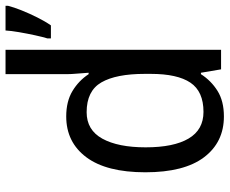

<svg xmlns="http://www.w3.org/2000/svg" viewBox="-86 -714 810 677"><g transform="rotate(-90 318.5 -375.0)"><path d="M247 10Q156 10 103 -60Q50 -130 50 -267Q50 -404 103 -475Q156 -546 247 -546Q300 -546 336.5 -524Q373 -502 396 -467H401Q400 -484 398 -506.5Q396 -529 396 -545V-760H482V0H413L401 -71H396Q373 -35 337 -12.5Q301 10 247 10ZM263 -62Q335 -62 366 -108Q397 -154 397 -248V-269Q397 -370 367 -422Q337 -474 262 -474Q199 -474 168.5 -418.5Q138 -363 138 -266Q138 -167 169 -114.5Q200 -62 263 -62ZM637 -751Q632 -731 621 -703.5Q610 -676 596 -648Q582 -620 568 -600H522V-612Q527 -628 533 -655.5Q539 -683 544 -712Q549 -741 550 -760H637Z"/></g></svg>

Font: Noto Sans Gurmukhi UI SemiCondensed
Style: Regular
Weight: 400
Width: 4
Designer: Jelle Bosma - Monotype Design Team
Foundry: Monotype Imaging Inc.
Version: Version 2.004; ttfautohint (v1.8.4.7-5d5b)